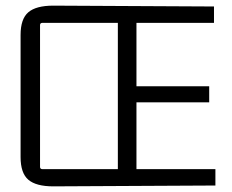

<svg xmlns="http://www.w3.org/2000/svg" viewBox="-20 -658 822 681"><path d="M744 0 169 3Q108 3 80.5 -20.5Q53 -44 53 -101V-534Q53 -591 80.5 -614.5Q108 -638 169 -638L739 -635V-577H464V-352H722V-295H464V-58H744ZM131 -58H398V-577H131Q122 -577 122 -569V-66Q122 -58 131 -58Z"/></svg>

Font: Gemunu Libre Light
Style: Regular
Weight: 300
Designer: Puspanada Ekanayake, Sola Matas, Pathum Egodawatta, Kosala Senevirathne
Foundry: mooniak
Version: Version 1.100